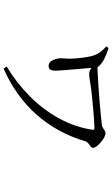

<svg xmlns="http://www.w3.org/2000/svg" viewBox="196 -753 608 1040"><g transform="rotate(90 500.0 -233.0)"><path d="M240.8 -516.8Q269.8 -507.5 294.9 -495.7Q320 -484 338.9 -464.3Q345.2 -457.7 345.6 -450.8Q346 -444 346.8 -437.4Q347.2 -427.5 349.5 -400.5Q351.8 -373.5 354.9 -340.5Q357.9 -307.5 360 -278.2Q362.1 -248.8 362.9 -233.8Q363.7 -217.2 359 -204.7Q354.4 -192.3 335 -192.3Q321.9 -192.3 312.9 -204.1Q303.9 -215.9 299.7 -231.4Q295.4 -246.9 295.4 -257.4Q295.4 -270.9 297 -285.6Q298.6 -300.3 297.6 -319.3Q296.8 -340.6 293 -372.3Q289.1 -404.1 283.9 -424.9Q278.9 -445.4 266.7 -464.7Q254.4 -484.1 231.1 -505.7ZM324.4 -456.2Q341.5 -456.4 373.6 -458Q405.7 -459.6 445.6 -462.2Q485.4 -464.8 526.2 -468.2Q567.1 -471.6 601.5 -474.9Q636 -478.2 657.4 -480.8Q664.9 -482 672.5 -486.8Q680.2 -491.7 687.9 -496Q695.7 -500.3 702.5 -500.3Q712.2 -500.3 725.7 -492.8Q739.2 -485.2 751.7 -474.3Q764.2 -463.3 772.5 -452.2Q780.7 -441.2 780.7 -433.9Q780.7 -425.8 773 -419.8Q765.3 -413.7 757 -407.7Q748.7 -401.6 746 -393.4Q723.3 -316.2 686.4 -248.9Q649.5 -181.6 599.6 -125.5Q549.7 -69.5 487.2 -25Q424.8 19.4 351.8 51.4L340.2 35Q430.6 -19.4 503 -91.9Q575.3 -164.3 622 -250.2Q668.7 -336.2 682.8 -429.4Q683.8 -435.8 681.5 -438.2Q679.2 -440.5 673.3 -440.5Q657.5 -440.5 626.2 -438.3Q594.8 -436.1 560.3 -432.9Q525.8 -429.7 498.7 -426.9Q457.2 -422.9 426.7 -417.4Q396.3 -411.9 381.9 -411.9Q367.8 -411.9 354.9 -419.7Q342 -427.5 324.2 -440.8Z"/></g></svg>

Font: Noto Serif SC
Style: Regular
Weight: 200
Designer: Ryoko NISHIZUKA 西塚涼子 (kana & ideographs); Frank Grießhammer (Latin, Greek & Cyrillic); Wenlong ZHANG 张文龙 (bopomofo); San
Foundry: Adobe
Version: Version 2.001;hotconv 1.1.0;makeotfexe 2.6.0